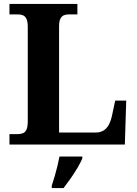

<svg xmlns="http://www.w3.org/2000/svg" viewBox="-20 -734 694 975"><path d="M28 0V-53H70Q84.6 -53 96.3 -57.5Q108 -62 114.5 -76Q121 -90 121 -118V-596Q121 -624.9 114.3 -638.4Q107.6 -652 96.3 -656.5Q85 -661 70 -661H28V-714H373V-661H331Q317.3 -661 305.8 -657Q294.3 -652.9 287.2 -639.9Q280 -626.9 280 -600V-61H466Q489 -61 505.5 -71Q522 -81 532.5 -100.5Q543 -120 549 -148L565 -223H621L614 0ZM243 208Q250 188 257.5 162Q265 136 271.5 109.5Q278 83 282 61H398V71Q389 92 373 119Q357 146 338.5 172.5Q320 199 303 221H243Z"/></svg>

Font: Noto Serif Tamil
Style: Italic
Weight: 400
Italic angle: -12°
Designer: Indian Type Foundry, Tom Grace, and the Monotype Design Team
Foundry: Monotype Imaging Inc.
Version: Version 2.003